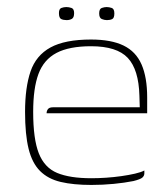

<svg xmlns="http://www.w3.org/2000/svg" viewBox="-20 -517 476 544"><path d="M239 7Q188 7 152 -1.5Q116 -10 93.5 -32.5Q71 -55 61 -95.5Q51 -136 51 -200Q51 -269 66.5 -314.5Q82 -360 123 -382.5Q164 -405 238 -405Q295 -405 330 -388Q365 -371 381 -334.5Q397 -298 397 -241V-196H112Q112 -203 116 -208Q120 -213 130 -213H376L375 -246Q373 -320 342 -353Q311 -386 238 -386Q176 -386 140 -367Q104 -348 89 -307.5Q74 -267 74 -200Q74 -123 90 -82.5Q106 -42 142 -27Q178 -12 239 -12Q259 -12 281 -13.5Q303 -15 324 -18Q345 -21 362.5 -25Q380 -29 389 -34V-26Q389 -19 383.5 -14Q378 -9 358 -4Q333 1 302 4Q271 7 239 7ZM283 -460Q276 -460 268.5 -463Q261 -466 261 -479Q261 -492 268.5 -494.5Q276 -497 282 -497Q289 -497 296.5 -494.5Q304 -492 304 -479Q304 -466 298 -463Q292 -460 283 -460ZM169 -460Q160 -460 153.5 -463Q147 -466 147 -480Q147 -492 154 -494.5Q161 -497 168 -497Q175 -497 182.5 -494.5Q190 -492 190 -480Q190 -467 183.5 -463.5Q177 -460 169 -460Z"/></svg>

Font: Genos Thin
Style: Regular
Weight: 100
Designer: Robert E. Leuschke
Foundry: Robert E. Leuschke
Version: Version 1.010